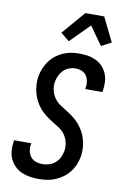

<svg xmlns="http://www.w3.org/2000/svg" viewBox="-105 -1037 710 1104"><g transform="rotate(10 250.0 -485.0)"><path d="M201 8Q175 8 149.5 4Q124 0 101.5 -10Q79 -20 61.5 -37.5Q44 -55 33.5 -77Q23 -99 21 -125Q19 -151 23 -177L25 -187H125L124 -181Q120 -161 124 -141.5Q128 -122 139.5 -107.5Q151 -93 169.5 -86.5Q188 -80 209 -80Q228 -80 247.5 -86Q267 -92 283 -106Q299 -120 308 -139Q317 -158 320 -177Q324 -203 318 -227.5Q312 -252 298.5 -271Q285 -290 264.5 -303.5Q244 -317 223.5 -329.5Q203 -342 184 -356.5Q165 -371 149.5 -389Q134 -407 122.5 -428Q111 -449 104.5 -472.5Q98 -496 96 -521.5Q94 -547 98 -572Q102 -596 111.5 -619Q121 -642 135.5 -662.5Q150 -683 170 -699Q190 -715 213 -725Q236 -735 260.5 -739Q285 -743 308 -743Q334 -743 358.5 -739Q383 -735 405 -724.5Q427 -714 443.5 -696.5Q460 -679 469.5 -656.5Q479 -634 480.5 -609Q482 -584 478 -558L476 -548H376L377 -554Q381 -573 378 -592Q375 -611 365 -626Q355 -641 337.5 -648Q320 -655 300 -655Q282 -655 263.5 -648Q245 -641 231 -627Q217 -613 208.5 -595Q200 -577 197 -558Q193 -533 199 -508.5Q205 -484 218.5 -464.5Q232 -445 252 -431.5Q272 -418 292.5 -405.5Q313 -393 332 -378.5Q351 -364 366.5 -346Q382 -328 394 -307Q406 -286 412.5 -262.5Q419 -239 421 -214Q423 -189 419 -163Q415 -139 405.5 -115.5Q396 -92 380 -71Q364 -50 343 -34.5Q322 -19 298.5 -9Q275 1 250 4.5Q225 8 201 8ZM235 -802 185 -843 301 -978H411L480 -838L422 -807L346 -914Z"/></g></svg>

Font: Iosevka Term Curly Semibold
Style: Italic
Weight: 600
Italic angle: -9°
Designer: Belleve Invis
Foundry: Belleve Invis
Version: Version 32.3.0